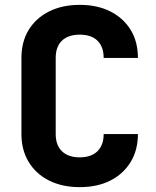

<svg xmlns="http://www.w3.org/2000/svg" viewBox="-20 -760 640 790"><path d="M308 10Q236.1 10 182 -17.1Q128 -44.2 98.1 -93.4Q68.2 -142.6 68.2 -208.5V-521.5Q68.2 -588.4 98.1 -637.1Q128 -685.8 182 -712.9Q236.1 -740 308 -740Q380.8 -740 434.3 -712.8Q487.8 -685.6 517.7 -636.9Q547.5 -588.2 547.5 -521.5H406.5Q406.5 -568.2 380.8 -592.8Q355.1 -617.4 308 -617.4Q260.9 -617.4 235 -592.8Q209.2 -568.2 209.2 -521.5V-208.5Q209.2 -162.6 235 -137.6Q260.9 -112.6 308 -112.6Q355.1 -112.6 380.8 -137.6Q406.5 -162.6 406.5 -208.5H547.5Q547.5 -142.8 517.7 -93.6Q487.8 -44.4 434.3 -17.2Q380.8 10 308 10Z"/></svg>

Font: JetBrains Mono
Style: Regular
Weight: 400
Monospace: yes
Designer: Philipp Nurullin, Konstantin Bulenkov
Foundry: JetBrains
Version: Version 2.305